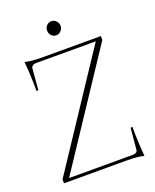

<svg xmlns="http://www.w3.org/2000/svg" viewBox="-147 -869 776 962"><g transform="rotate(-20 241.0 -388.0)"><path d="M246 -710Q231 -710 220.5 -721Q210 -732 210 -748Q210 -763 220.5 -774Q231 -785 246 -785Q260 -785 271 -774Q282 -763 282 -748Q282 -732 271 -721Q260 -710 246 -710ZM454 9Q425 0 356 0H28V-21L421 -614H105Q77 -614 76 -592L67 -482H57Q57 -565 50 -639Q79 -630 148 -630H454V-609L61 -16H400Q427 -16 427 -38L437 -148H447Q447 -65 454 9Z"/></g></svg>

Font: Arapey Thin-Display
Style: Regular
Weight: 100
Designer: Eduardo Rodriguez Tunni
Foundry: Eduardo Rodriguez Tunni
Version: Version 4.000